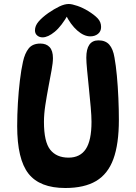

<svg xmlns="http://www.w3.org/2000/svg" viewBox="-20 -933 681 961"><path d="M307 8Q179 8 122.5 -64Q66 -136 66 -302Q66 -358 69.5 -416.5Q73 -475 79.5 -529.5Q86 -584 95 -624Q104 -666 123.5 -690.5Q143 -715 182 -715Q212 -715 228.5 -697Q245 -679 245 -642Q245 -619 238 -581Q231 -543 222.5 -498Q214 -453 207 -407.5Q200 -362 200 -323Q200 -223 231.5 -183.5Q263 -144 323 -144Q381 -144 409.5 -187Q438 -230 438 -323Q438 -352 434 -397Q430 -442 425 -491Q420 -540 416 -581.5Q412 -623 412 -644Q412 -731 473 -731Q508 -731 527 -709.5Q546 -688 553 -645Q560 -607 565 -553.5Q570 -500 572.5 -442Q575 -384 575 -333Q575 -212 547.5 -137Q520 -62 461 -27Q402 8 307 8ZM324 -913Q340 -913 367.5 -903.5Q395 -894 421 -878Q452 -859 469 -841Q486 -823 486 -798Q486 -776 470.5 -763.5Q455 -751 432 -751Q400 -751 366.5 -780.5Q333 -810 308 -861L323 -864Q288 -802 254 -774Q220 -746 193 -746Q177 -746 166 -755.5Q155 -765 155 -781Q155 -804 173 -825Q191 -846 222 -868Q251 -888 277 -900.5Q303 -913 324 -913Z"/></svg>

Font: DynaPuff
Style: Regular
Weight: 400
Designer: Toshi Omagari, Jennifer Daniel
Foundry: Google Fonts
Version: Version 2.000